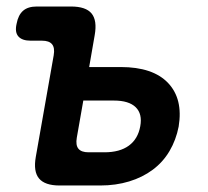

<svg xmlns="http://www.w3.org/2000/svg" viewBox="-20 -570 640 590"><path d="M254 -364H351Q450 -364 496.5 -315Q543 -266 529 -181Q521 -140 501 -106Q481 -72 449.5 -48.5Q418 -25 377 -12.5Q336 0 288 0H163Q118 0 100 -21.5Q82 -43 90 -88L145 -400Q149 -423 140 -434Q131 -445 109 -445H74Q48 -445 36.5 -458Q25 -471 31 -497Q36 -524 51 -537Q66 -550 93 -550H198Q244 -550 261.5 -528.5Q279 -507 271 -462ZM216 -147Q212 -124 221 -113Q230 -102 252 -102H301Q348 -102 376 -122.5Q404 -143 411 -182Q418 -220 397 -240.5Q376 -261 330 -261H236Z"/></svg>

Font: Maple Mono SemiBold
Style: Italic
Weight: 600
Italic angle: -10°
Monospace: yes
Designer: subframe7536
Version: Version 7.000